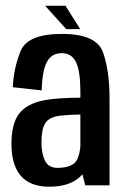

<svg xmlns="http://www.w3.org/2000/svg" viewBox="-20 -664 450 688"><path d="M268 -68.5V-336.5Q268 -408.5 252.5 -441Q237 -473.5 201 -473.5Q164.5 -473.5 147.8 -441.5Q131 -409.5 129.5 -340L26 -351.5Q28.5 -417 53.2 -479.8Q78 -542.5 201.5 -542.5Q326 -542.5 349.2 -476.2Q372.5 -410 372.5 -313V0H285.5ZM304.5 -131Q302.5 -61.5 264.2 -28.2Q226 5 156.5 5Q88 5 54.5 -34Q21 -73 21 -148.5Q21 -220 48 -256Q75 -292 137 -304.5Q185.5 -314 274 -314V-254Q228 -253 195.5 -249.5Q155.5 -244.5 142 -222.5Q128.5 -200.5 128.5 -154Q128.5 -115.5 140.8 -89Q153 -62.5 186 -62.5Q227 -62.5 247.2 -80Q267.5 -97.5 269.5 -164ZM217.5 -559.5 141.5 -643.5H214.5L267.5 -559.5Z"/></svg>

Font: Anybody Narrow Medium
Style: Regular
Weight: 500
Width: 3
Designer: Tyler Finck
Foundry: Etcetera Type Company
Version: Version 1.000; ttfautohint (v1.8)